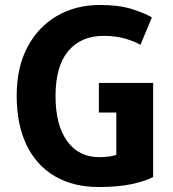

<svg xmlns="http://www.w3.org/2000/svg" viewBox="-20 -731 695 771"><path d="M595 -20V-398H377V-279H447V-109Q438 -106 421 -103Q404 -100 378 -100Q296 -100 249.5 -164.5Q203 -229 203 -345Q203 -465 254 -526Q305 -587 397 -587Q445 -587 482.5 -576Q520 -565 544 -551L590 -661Q562 -678 510 -694.5Q458 -711 381 -711Q284 -711 208.5 -667Q133 -623 90 -541.5Q47 -460 47 -347Q47 -231 86.5 -149Q126 -67 200 -23.5Q274 20 376 20Q456 20 510 8Q564 -4 595 -20Z"/></svg>

Font: Repo Bold
Style: Bold
Weight: 700
Designer: Stefan Peev
Foundry: Context Ltd
Version: Version 1.502